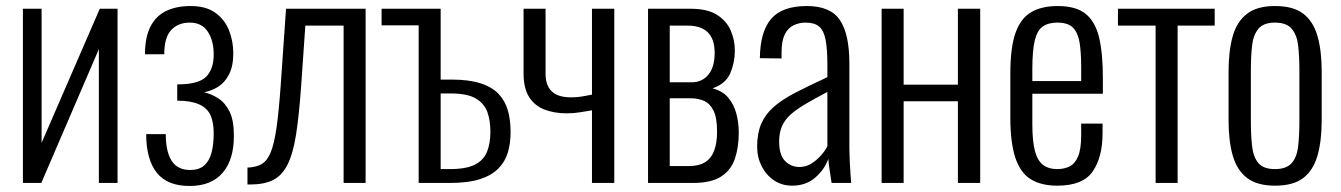

<svg xmlns="http://www.w3.org/2000/svg" viewBox="-20 -607 4450 637"><path d="M56 0V-578H118V-133L311 -578H370V0H308V-444L117 0Z M609 10Q573 10 546 -0.5Q519 -11 501 -33Q483 -55 474 -87.5Q465 -120 465 -162H530Q530 -104 549.5 -73.5Q569 -43 611 -43Q640 -43 657 -57.5Q674 -72 681.5 -99.5Q689 -127 689 -164Q689 -202 678 -225.5Q667 -249 640 -261Q613 -273 568 -273V-327Q639 -327 664 -352.5Q689 -378 689 -426Q689 -473 669 -502.5Q649 -532 610 -532Q571 -532 548 -507.5Q525 -483 525 -427H461Q461 -483 479 -518.5Q497 -554 531 -570.5Q565 -587 612 -587Q663 -587 694 -565Q725 -543 739.5 -507Q754 -471 754 -430Q754 -388 740 -360.5Q726 -333 703.5 -319Q681 -305 657 -301Q682 -295 704.5 -280.5Q727 -266 741.5 -237Q756 -208 756 -156Q756 -77 718.5 -33.5Q681 10 609 10Z M801 5V-51Q830 -52 848.5 -63Q867 -74 878.5 -102.5Q890 -131 897.5 -184Q905 -237 911 -320L929 -578H1193V0H1120V-522H993L979 -320Q972 -222 962 -159Q952 -96 933.5 -60Q915 -24 885.5 -9.5Q856 5 812 5Z M1369 0V-523H1246V-578H1442V-343H1478Q1536 -343 1574.5 -330.5Q1613 -318 1634.5 -295Q1656 -272 1665 -240.5Q1674 -209 1674 -169Q1674 -132 1665 -101.5Q1656 -71 1633.5 -48Q1611 -25 1572 -12.5Q1533 0 1472 0ZM1442 -46H1472Q1527 -46 1556 -61Q1585 -76 1596 -104Q1607 -132 1607 -170Q1607 -207 1597 -235Q1587 -263 1559 -280Q1531 -297 1474 -297H1442Z M1944 0V-241Q1925 -238 1904.5 -234.5Q1884 -231 1860 -231Q1819 -231 1786.5 -243.5Q1754 -256 1735.5 -285Q1717 -314 1717 -364V-578H1790V-362Q1790 -324 1810.5 -304Q1831 -284 1875 -284Q1896 -284 1911.5 -287Q1927 -290 1944 -293V-578H2018V0Z M2130 0V-578H2270Q2327 -578 2358.5 -558Q2390 -538 2404 -506.5Q2418 -475 2418 -439Q2418 -400 2403 -364.5Q2388 -329 2344 -314Q2378 -305 2396.5 -282.5Q2415 -260 2423 -230Q2431 -200 2431 -167Q2431 -118 2418 -80Q2405 -42 2372 -21Q2339 0 2278 0ZM2202 -56H2265Q2299 -56 2319.5 -69Q2340 -82 2349.5 -107.5Q2359 -133 2359 -170Q2359 -216 2347.5 -239.5Q2336 -263 2316.5 -272Q2297 -281 2270 -281H2202ZM2202 -334H2275Q2309 -334 2330 -359Q2351 -384 2351 -432Q2351 -477 2328.5 -499.5Q2306 -522 2262 -522H2202Z M2608 9Q2574 9 2548 -8.5Q2522 -26 2507 -55.5Q2492 -85 2492 -120Q2492 -164 2505 -195Q2518 -226 2545 -250.5Q2572 -275 2617 -298.5Q2662 -322 2725 -351V-392Q2725 -445 2719 -475.5Q2713 -506 2697.5 -519Q2682 -532 2653 -532Q2631 -532 2612.5 -523Q2594 -514 2583.5 -492.5Q2573 -471 2573 -433V-413L2501 -414Q2502 -502 2538.5 -544.5Q2575 -587 2657 -587Q2735 -587 2766.5 -540.5Q2798 -494 2798 -396V-115Q2798 -100 2799 -76.5Q2800 -53 2801.5 -32Q2803 -11 2804 0H2739Q2736 -19 2732.5 -42.5Q2729 -66 2728 -80Q2716 -45 2685 -18Q2654 9 2608 9ZM2632 -53Q2654 -53 2671.5 -64Q2689 -75 2703 -90.5Q2717 -106 2725 -122V-302Q2683 -280 2652.5 -262Q2622 -244 2603 -227Q2584 -210 2574.5 -188.5Q2565 -167 2565 -138Q2565 -92 2585 -72.5Q2605 -53 2632 -53Z M2905 0V-578H2978V-326H3158V-578H3232V0H3158V-271H2978V0Z M3488 9Q3434 9 3399.5 -12.5Q3365 -34 3348.5 -84Q3332 -134 3332 -217V-363Q3332 -449 3349 -497.5Q3366 -546 3401 -566.5Q3436 -587 3489 -587Q3550 -587 3582 -561Q3614 -535 3626.5 -482.5Q3639 -430 3639 -348V-296H3405V-195Q3405 -139 3413.5 -106.5Q3422 -74 3440.5 -60Q3459 -46 3488 -46Q3510 -46 3528 -54.5Q3546 -63 3556.5 -87.5Q3567 -112 3567 -157V-197H3638V-165Q3638 -86 3605.5 -38.5Q3573 9 3488 9ZM3405 -338H3567V-386Q3567 -432 3562 -464.5Q3557 -497 3540.5 -514.5Q3524 -532 3488 -532Q3458 -532 3439.5 -519Q3421 -506 3413 -472.5Q3405 -439 3405 -377Z M3814 0V-522H3689V-578H4010V-522H3887V0Z M4210 9Q4151 9 4117.5 -16.5Q4084 -42 4070 -90.5Q4056 -139 4056 -209V-369Q4056 -439 4070 -487.5Q4084 -536 4117.5 -561.5Q4151 -587 4210 -587Q4271 -587 4304 -561.5Q4337 -536 4351 -487.5Q4365 -439 4365 -369V-209Q4365 -139 4351 -90.5Q4337 -42 4304 -16.5Q4271 9 4210 9ZM4210 -46Q4248 -46 4265.5 -66Q4283 -86 4287 -122.5Q4291 -159 4291 -205V-373Q4291 -420 4287 -455.5Q4283 -491 4265.5 -511.5Q4248 -532 4210 -532Q4172 -532 4155 -511.5Q4138 -491 4134 -455.5Q4130 -420 4130 -373V-205Q4130 -159 4134 -122.5Q4138 -86 4155 -66Q4172 -46 4210 -46Z"/></svg>

Font: Oswald Light
Style: Regular
Weight: 300
Designer: Vernon Adams
Foundry: Vernon Adams
Version: Version 4.103;gftools[0.9.33.dev8+g029e19f]